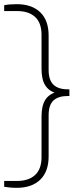

<svg xmlns="http://www.w3.org/2000/svg" viewBox="-40 -770 378 920"><path d="M40 130Q23.5 130 7.5 128.5Q-8.5 127 -20 125V97H42Q97.5 97 128.2 68.5Q159 40 159 -17V-212Q159 -263 176.8 -291.2Q194.5 -319.5 231 -329V-323Q194.5 -333 176.8 -361Q159 -389 159 -440V-603Q159 -660.5 128.2 -688.8Q97.5 -717 42 -717H-20V-745Q-8.5 -747.5 7.5 -748.8Q23.5 -750 40 -750Q112.5 -750 152.8 -711.2Q193 -672.5 193 -599.5V-435Q193 -386 216.2 -364Q239.5 -342 285 -342H292.5V-310H285Q239.5 -310 216.2 -288.5Q193 -267 193 -217V-20.5Q193 52 152.8 91Q112.5 130 40 130Z"/></svg>

Font: Encode Sans SC Thin
Style: Regular
Weight: 250
Designer: Multiple Designers
Foundry: Impallari Type
Version: Version 3.002